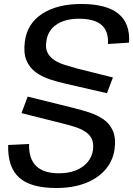

<svg xmlns="http://www.w3.org/2000/svg" viewBox="-20 -832 669 964"><path d="M263 112Q134 112 76 59.5Q18 7 21 -104L126 -109Q124 -35 161.5 1.5Q199 38 276 38Q324 38 360.5 23.5Q397 9 419.5 -17.5Q442 -44 447 -80Q451 -114 440 -136Q429 -158 406.5 -172Q384 -186 354 -195.5Q324 -205 291 -213L88 -264L119 -347L349 -290Q390 -280 429.5 -267Q469 -254 500 -232.5Q531 -211 547 -174.5Q563 -138 555 -81Q546 -22 507.5 21.5Q469 65 406.5 88.5Q344 112 263 112ZM313 -411Q272 -420 232 -433Q192 -446 160 -469Q128 -492 112.5 -529.5Q97 -567 105 -625Q117 -714 192 -763Q267 -812 388 -812Q514 -812 574 -763.5Q634 -715 628 -618L522 -611Q526 -675 490 -706.5Q454 -738 376 -738Q307 -738 263.5 -708.5Q220 -679 213 -626Q207 -591 218.5 -568Q230 -545 253 -530Q276 -515 307 -505.5Q338 -496 371 -487L547 -443L517 -364Z"/></svg>

Font: Pathway Extreme 28pt Medium
Style: Italic
Weight: 500
Italic angle: -8°
Designer: Eduardo Rodriguez Tunni
Foundry: Eduardo Rodriguez Tunni
Version: Version 1.001;gftools[0.9.26]